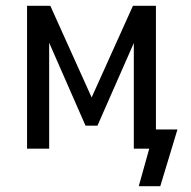

<svg xmlns="http://www.w3.org/2000/svg" viewBox="-20 -511 657 660"><path d="M457 129 493 0H440V-66H590L531 129ZM73 0V-491H153L295 -176L437 -491H516V0H440V-395H454L315 -79H274L135 -396H149V0Z"/></svg>

Font: Nunito Sans 10pt Condensed Medium
Style: Regular
Weight: 500
Width: 3
Designer: Vernon Adams
Foundry: Vernon Adams
Version: Version 3.101;gftools[0.9.27]